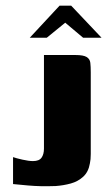

<svg xmlns="http://www.w3.org/2000/svg" viewBox="-20 -654 393 677"><path d="M300 -149Q300 -131 300 -111Q300 -91 297 -78Q292 -48 273.5 -31Q255 -14 229.5 -7Q204 0 176 2Q147 3 124.5 2.5Q102 2 79 0Q56 -2 26 -5V-100Q37 -96 59.5 -91Q82 -86 96 -86Q118 -86 126.5 -98Q135 -110 135 -130V-460H246Q274 -460 285.5 -453Q297 -446 298.5 -432.5Q300 -419 300 -399ZM85 -521 190 -634H231L338 -521H273L210 -574L145 -521Z"/></svg>

Font: Genos Thin
Style: Bold
Weight: 700
Version: Version 1.010